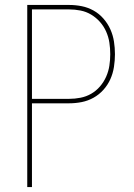

<svg xmlns="http://www.w3.org/2000/svg" viewBox="-20 -755 540 775"><path d="M90 0V-735H259Q285 -735 310 -730Q335 -725 357.5 -712.5Q380 -700 397.5 -680Q415 -660 425.5 -636.5Q436 -613 440 -587.5Q444 -562 444 -536Q444 -511 440 -485Q436 -459 425.5 -435.5Q415 -412 397.5 -392.5Q380 -373 357.5 -360.5Q335 -348 310 -343Q285 -338 259 -338H109V0ZM109 -356H259Q282 -356 305 -360.5Q328 -365 348 -376.5Q368 -388 383.5 -406Q399 -424 408.5 -445.5Q418 -467 421.5 -490Q425 -513 425 -536Q425 -560 421.5 -583Q418 -606 408.5 -627.5Q399 -649 383.5 -666.5Q368 -684 348 -696Q328 -708 305 -712.5Q282 -717 259 -717H109Z"/></svg>

Font: Iosevka SS18 Thin
Style: Regular
Weight: 100
Monospace: yes
Designer: Belleve Invis
Foundry: Belleve Invis
Version: Version 25.1.1; ttfautohint (v1.8.4)